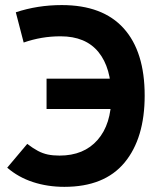

<svg xmlns="http://www.w3.org/2000/svg" viewBox="-20 -723 626 753"><path d="M232.4 9.8Q166.5 9.8 109.1 -9Q51.8 -27.8 8.3 -65.4L86.9 -158.7Q109.9 -141.1 128.9 -131.1Q147.9 -121.1 168 -116.9Q188 -112.8 213.4 -112.8Q309.1 -112.8 362.8 -174.3Q416.5 -235.8 416.5 -344.2Q416.5 -457 366.2 -518.8Q315.9 -580.6 217.8 -580.6Q179.2 -580.6 143.6 -574.5Q107.9 -568.4 72.8 -556.2L42 -674.8Q127.4 -703.1 222.2 -703.1Q382.8 -703.1 465.1 -611.8Q547.4 -520.5 547.4 -348.1Q547.4 -180.7 468.5 -85.4Q389.6 9.8 232.4 9.8ZM162.6 -295.4V-414.6H497.1V-295.4Z"/></svg>

Font: Cascadia Code
Style: Regular
Weight: 400
Monospace: yes
Designer: Aaron Bell
Foundry: Saja Typeworks
Version: Version 2106.017